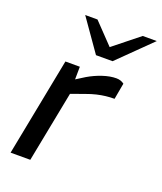

<svg xmlns="http://www.w3.org/2000/svg" viewBox="-138 -835 781 925"><g transform="rotate(20 252.5 -373.0)"><path d="M27 0 125 -503H199L198 -417L176 -424L243 -466Q277 -486 314.5 -498.5Q352 -511 384 -511Q407 -511 424 -498L409 -415Q386 -415 364.5 -412.5Q343 -410 319.5 -404.5Q296 -399 266 -388L199 -364L128 0ZM253 -582 289 -631 433 -746H505L338 -582ZM253 -582 138 -746H201L315 -627L338 -582Z"/></g></svg>

Font: REM
Style: Italic
Weight: 400
Italic angle: -11°
Designer: Octavio Pardo
Foundry: Ashler Design
Version: Version 1.005;gftools[0.9.28]